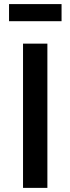

<svg xmlns="http://www.w3.org/2000/svg" viewBox="-20 -912 342 932"><path d="M91.8 0V-700.2H210V0ZM23.9 -809.1V-892.1H278.8V-809.1Z"/></svg>

Font: TruenoRg
Style: Book
Weight: 400
Designer: Julieta Ulanovsky
Foundry: Julieta Ulanovsky
Version: Version 3.001b